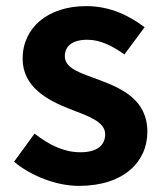

<svg xmlns="http://www.w3.org/2000/svg" viewBox="-20 -594 535 628"><path d="M238 14C385 14 462 -65 462 -163C462 -267 380 -304 306 -332C247 -354 192 -369 192 -410C192 -442 215 -464 266 -464C308 -464 347 -444 387 -416L453 -505C406 -540 344 -574 262 -574C136 -574 54 -503 54 -402C54 -309 136 -266 207 -238C266 -215 324 -197 324 -155C324 -120 299 -96 243 -96C191 -96 143 -118 93 -157L26 -65C81 -19 164 14 238 14Z"/></svg>

Font: Kinto Sans
Style: Bold
Weight: 700
Designer: Authors: Ryoko NISHIZUKA  (kana & ideographs); Paul D. Hunt (Latin, Greek & Cyrillic); Wenlong ZHANG  (bopomofo); Sandol
Foundry: Adobe Systems Incorporated, ookami Inc.
Version: Version 0.001